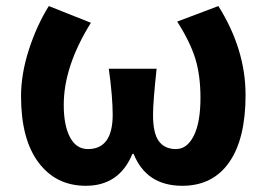

<svg xmlns="http://www.w3.org/2000/svg" viewBox="-20 -594 872 628"><path d="M260.7 13.7Q163.1 13.7 106 -62.5Q48.8 -138.7 48.8 -279.3Q48.8 -351.6 74.2 -430.7Q99.6 -509.8 139.6 -574.2L277.3 -519.5Q188.5 -377 188.5 -251Q188.5 -183.6 209 -145Q229.5 -106.4 267.6 -106.4Q348.6 -106.4 348.6 -218.8Q348.6 -276.4 335.9 -369.1H492.2Q480.5 -258.8 480.5 -218.8Q480.5 -158.2 499.5 -132.3Q518.6 -106.4 555.7 -106.4Q591.8 -106.4 613.8 -149.9Q635.7 -193.4 635.7 -274.4Q635.7 -346.7 619.1 -401.4Q602.5 -456.1 559.6 -523.4L694.3 -574.2Q783.2 -432.6 783.2 -283.2Q783.2 -139.6 729.5 -63Q675.8 13.7 576.2 13.7Q459 13.7 417 -90.8H413.1Q370.1 13.7 260.7 13.7Z"/></svg>

Font: Nasu
Style: Bold
Weight: 700
Designer: Ryoko NISHIZUKA (kana &amp; ideographs); Paul D. Hunt (Latin, Greek &amp; Cyrillic); Wenlong ZHANG (bopomofo); Sandoll C
Version: Version 2014.1215